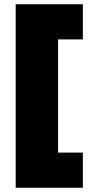

<svg xmlns="http://www.w3.org/2000/svg" viewBox="-20 -762 421 906"><path d="M54 -742H371V-576H254V-42H371V124H54Z"/></svg>

Font: Gontserrat Black
Style: Regular
Weight: 900
Designer: Julieta Ulanovsky
Foundry: Julieta Ulanovsky
Version: Version 6.001